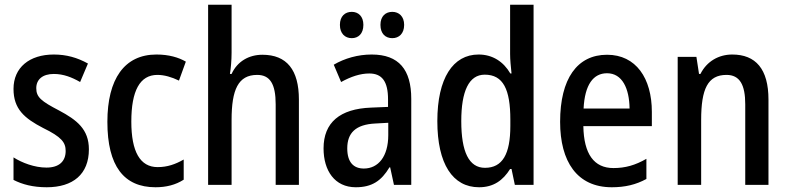

<svg xmlns="http://www.w3.org/2000/svg" viewBox="-20 -780 3329 810"><path d="M355 -150C355 -235 304 -274 229 -314C154 -353 133 -370 133 -408C133 -445 160 -468 207 -468C248 -468 283 -454 318 -434L351 -512C306 -537 260 -550 207 -550C104 -550 37 -495 37 -405C37 -320 83 -281 162 -240C240 -202 257 -179 257 -143C257 -100 230 -73 176 -73C126 -73 73 -93 37 -116V-21C74 -2 119 10 177 10C288 10 355 -45 355 -150Z M636 10C681 10 721 0 755 -22V-107C720 -87 686 -75 645 -75C571 -75 534 -140 534 -267C534 -397 570 -464 644 -464C673 -464 704 -455 735 -440L764 -520C733 -538 692 -550 640 -550C505 -550 433 -447 433 -266C433 -79 503 10 636 10Z M957 -558V-760H858V0H957V-274C957 -402 985 -464 1065 -464C1119 -464 1143 -426 1143 -340V0H1241V-360C1241 -485 1190 -549 1087 -549C1030 -549 981 -521 957 -468H950C954 -492 957 -526 957 -558Z M1414 -675C1414 -638 1436 -619 1464 -619C1492 -619 1513 -638 1513 -675C1513 -711 1492 -730 1464 -730C1436 -730 1414 -712 1414 -675ZM1585 -675C1585 -638 1606 -619 1635 -619C1663 -619 1685 -638 1685 -675C1685 -711 1663 -730 1635 -730C1607 -730 1585 -712 1585 -675ZM1548 -550C1490 -550 1434 -534 1388 -507L1419 -434C1461 -457 1500 -470 1538 -470C1592 -470 1617 -436 1617 -361V-329L1545 -326C1414 -321 1345 -263 1345 -154C1345 -60 1392 10 1481 10C1549 10 1589 -17 1623 -74H1626L1642 0H1715V-363C1715 -486 1663 -550 1548 -550ZM1564 -259 1618 -262V-210C1618 -120 1576 -69 1515 -69C1472 -69 1445 -95 1445 -154C1445 -219 1480 -255 1564 -259Z M2001 10C2062 10 2102 -19 2132 -67H2138L2152 0H2231V-760H2132V-552C2132 -528 2135 -499 2138 -470H2133C2104 -520 2058 -550 1999 -550C1891 -550 1825 -450 1825 -269C1825 -88 1890 10 2001 10ZM2026 -72C1958 -72 1926 -140 1926 -269C1926 -395 1958 -465 2025 -465C2103 -465 2133 -403 2133 -275V-249C2133 -130 2100 -72 2026 -72Z M2541 -549C2415 -549 2343 -448 2343 -266C2343 -99 2414 10 2561 10C2617 10 2663 -1 2707 -25V-110C2660 -83 2618 -71 2568 -71C2486 -71 2443 -130 2441 -248H2730V-308C2730 -450 2663 -549 2541 -549ZM2541 -471C2605 -471 2635 -407 2636 -322H2442C2447 -423 2483 -471 2541 -471Z M3069 -550C3013 -550 2962 -522 2935 -468H2929L2918 -540H2839V0H2938V-274C2938 -405 2966 -464 3045 -464C3101 -464 3124 -422 3124 -340V0H3222V-360C3222 -489 3168 -550 3069 -550Z"/></svg>

Font: Noto Sans Gurmukhi UI Condensed Medium
Style: Regular
Weight: 500
Width: 3
Designer: Jelle Bosma - Monotype Design Team
Foundry: Monotype Imaging Inc.
Version: Version 2.004